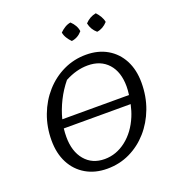

<svg xmlns="http://www.w3.org/2000/svg" viewBox="-153 -986 1023 1117"><g transform="rotate(-20 358.0 -427.5)"><path d="M321 9Q246 9 189.5 -24Q133 -57 102 -116.5Q71 -176 71 -256Q71 -339 98.5 -412Q126 -485 175 -540Q224 -595 289 -626Q354 -657 429 -657Q504 -657 560 -624.5Q616 -592 647 -533Q678 -474 678 -394Q678 -309 650.5 -236Q623 -163 574.5 -108Q526 -53 461.5 -22Q397 9 321 9ZM417 -595Q347 -595 276 -557Q239 -512 212.5 -459Q186 -406 172 -351H585Q589 -380 589 -403Q589 -493 543 -544Q497 -595 417 -595ZM326 -49Q398 -49 459 -96.5Q520 -144 554 -226Q567 -257 576 -298H162Q159 -271 159 -246Q159 -156 204 -102.5Q249 -49 326 -49ZM409 -864Q441 -834 446 -797Q419 -765 380 -760Q366 -774 355.5 -791Q345 -808 342 -826Q356 -840 373 -850.5Q390 -861 409 -864ZM566 -864Q580 -849 590 -832Q600 -815 603 -797Q574 -765 537 -760Q506 -786 498 -826Q527 -857 566 -864Z"/></g></svg>

Font: Piazzolla SC
Style: Italic
Weight: 400
Italic angle: -11.3°
Designer: Juan Pablo del Peral
Foundry: Huerta Tipografica
Version: Version 1.330